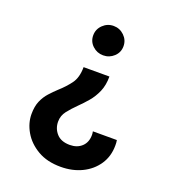

<svg xmlns="http://www.w3.org/2000/svg" viewBox="-132 -615 815 914"><g transform="rotate(20 276.0 -158.5)"><path d="M364.3 -441.9Q364.3 -410.6 341.6 -389.4Q318.8 -368.2 287.6 -368.2Q256.3 -368.2 233.6 -389.4Q210.9 -410.6 210.9 -441.9Q210.9 -473.1 233.6 -495.1Q256.3 -517.1 287.6 -517.1Q318.8 -517.1 341.6 -495.1Q364.3 -473.1 364.3 -441.9ZM350.6 -283.7Q350.6 -239.3 336.2 -206.3Q321.8 -173.3 300.3 -148.2Q278.8 -123 256.8 -101.6Q231.9 -77.1 213.1 -53.2Q194.3 -29.3 194.3 1Q194.3 36.1 217 61.5Q239.7 86.9 284.2 86.9Q321.3 86.9 344.5 65.2Q367.7 43.5 367.7 5.9Q367.7 1.5 367.2 -2.9Q366.7 -7.3 365.7 -11.7H487.3Q488.8 -4.9 489 1.7Q489.3 8.3 489.3 15.1Q489.3 70.3 461.2 112.1Q433.1 153.8 385.5 176.8Q337.9 199.7 278.8 199.7Q209.5 199.7 161.4 171.4Q113.3 143.1 88.1 99.6Q63 56.2 63 10.7Q63 -28.3 74.7 -55.4Q86.4 -82.5 105 -103Q123.5 -123.5 143.1 -141.6Q172.9 -168 196.3 -199.2Q219.7 -230.5 219.7 -283.7Z"/></g></svg>

Font: Estedad-FD Bold
Style: Regular
Weight: 700
Designer: Amin Abedi
Version: Version 7.3